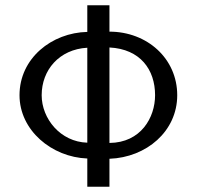

<svg xmlns="http://www.w3.org/2000/svg" viewBox="-20 -708 747 728"><path d="M54 -347C54 -214 176 -112 311 -107V0H395V-106C535 -111 652 -210 652 -347C652 -486 538 -588 395 -588V-688H311V-587C176 -584 54 -487 54 -347ZM138 -347C138 -442 204 -521 311 -527V-167C209 -170 138 -258 138 -347ZM395 -166V-528C512 -522 568 -444 568 -347C568 -262 514 -167 395 -166Z"/></svg>

Font: KpMath
Style: Sans
Weight: 400
Version: Version 0.64